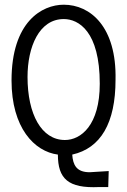

<svg xmlns="http://www.w3.org/2000/svg" viewBox="-20 -650 540 816"><path d="M401 145H440L442 77L361 82C305 82 290 51 287 7C408 -20 471 -127 471 -311C476 -536 364 -630 251 -630C158 -630 29 -557 29 -308C29 -107 126 -6 226 7C226 110 270 151 401 145ZM256 -55C156 -55 97 -165 97 -323C97 -450 146 -569 251 -569C314 -569 404 -517 404 -294C404 -118 324 -55 256 -55Z"/></svg>

Font: Inconsolata Thin
Style: Regular
Weight: 100
Monospace: yes
Designer: Raph Levien, Cyreal, Brenton Simpson
Foundry: Raph Levien, Cyreal, Google
Version: Version 3.100